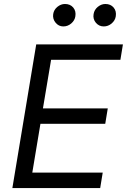

<svg xmlns="http://www.w3.org/2000/svg" viewBox="-20 -952 642 972"><path d="M42.6 0 163.4 -727.3H602.3L589.5 -649.1H238.6L197.4 -403.4H525.6L512.8 -325.3H184.7L143.5 -78.1H500L487.2 0ZM505 -818.2Q481.2 -818.2 465.4 -836.8Q449.6 -855.5 453.8 -880.7Q457.4 -902.7 475.1 -917.3Q492.9 -931.8 513.5 -931.8Q540.1 -931.8 555.2 -913.9Q570.3 -896 566.1 -869.3Q562.9 -848.4 545.3 -833.3Q527.7 -818.2 505 -818.2ZM300.4 -818.2Q277 -818.2 261.4 -837.2Q245.7 -856.2 249.3 -880.7Q252.5 -902.3 270.2 -917.1Q288 -931.8 308.9 -931.8Q335.6 -931.8 350.7 -913.9Q365.8 -896 361.5 -869.3Q358.3 -848.4 340.7 -833.3Q323.2 -818.2 300.4 -818.2Z"/></svg>

Font: Karasuma Gothic
Style: Italic
Weight: 400
Italic angle: -9.39999°
Designer: Rasmus Andersson / Ryoko Nishizuka
Foundry: Genbu
Version: Version 1.00